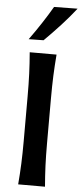

<svg xmlns="http://www.w3.org/2000/svg" viewBox="-67 -1082 472 1117"><g transform="rotate(5 169.5 -524.0)"><path d="M84 0Q89.4 -63.5 91.8 -122.3Q94.2 -181.2 94.2 -253.4V-513.7Q94.2 -587.4 91.8 -647.2Q89.4 -707 84 -771.5H240.7Q235.4 -707 232.9 -647.2Q230.5 -587.4 230.5 -513.7V-253.4Q230.5 -181.2 232.9 -122.3Q235.4 -63.5 240.7 0ZM71.3 -846.7Q144 -946.8 202.1 -1046.4L339.4 -1048.3Q299.3 -997.1 253.4 -947Q207.5 -897 158.2 -848.1Z"/></g></svg>

Font: Pinar-DS3-FD SemiBold
Style: Regular
Weight: 600
Designer: Amin Abedi
Version: Version 3.000